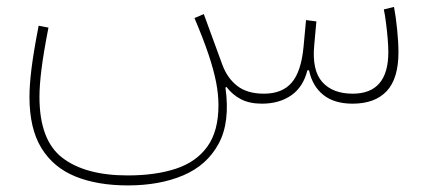

<svg xmlns="http://www.w3.org/2000/svg" viewBox="-20 -304 1253 563"><path d="M748 0Q798.8 0 834 -24.4Q869.1 -48.8 881.3 -97.7H886.2Q896 -51.3 928.2 -25.6Q960.4 0 1013.7 0Q1079.6 0 1114 -36.9Q1148.4 -73.7 1148.4 -150.9Q1148.4 -179.2 1144.5 -218Q1140.6 -256.8 1135.3 -283.7L1105.5 -276.4Q1108.9 -260.3 1111.8 -237.5Q1114.7 -214.8 1116.7 -191.9Q1118.7 -168.9 1118.7 -151.4Q1118.7 -29.3 1014.2 -29.3Q955.6 -29.3 925 -63.5Q894.5 -97.7 901.4 -171.4L907.7 -241.2L877.4 -245.1L870.1 -167Q863.3 -94.2 835.4 -61.8Q807.6 -29.3 753.9 -29.3Q705.1 -29.3 675.8 -52Q646.5 -74.7 631.8 -114.7L577.6 -262.7L550.3 -251Q576.2 -189.9 591.6 -144Q606.9 -98.1 613.8 -62.5Q620.6 -26.9 620.6 4.4Q620.6 80.6 588.1 125.7Q555.7 170.9 495.8 190.7Q436 210.4 354.5 210.4Q230.5 210.4 163.1 158.9Q95.7 107.4 95.7 -20Q95.7 -53.2 101.6 -100.6Q107.4 -147.9 122.1 -223.1L93.3 -228.5Q78.6 -152.8 72.5 -104Q66.4 -55.2 66.4 -20Q66.4 72.8 101.3 129.9Q136.2 187 200.9 213.4Q265.6 239.7 355 239.7Q447.8 239.7 517.3 210.2Q586.9 180.7 621.1 117.4Q655.3 54.2 641.1 -46.9L644 -49.3Q661.6 -25.9 686.8 -12.9Q711.9 0 748 0Z"/></svg>

Font: Estedad-FD VF
Style: Regular
Weight: 100
Designer: Amin Abedi
Version: Version 7.3